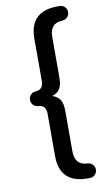

<svg xmlns="http://www.w3.org/2000/svg" viewBox="-102 -789 555 1029"><g transform="rotate(-10 175.5 -274.0)"><path d="M233 -366Q233 -325 220 -304Q207 -283 178 -274Q207 -265 220 -244Q233 -223 233 -182V37Q233 115 307 115H301Q317 115 328.5 126.5Q340 138 340 154Q340 171 328.5 182.5Q317 194 301 194H288Q213 194 175 156.5Q137 119 137 46V-184Q137 -234 92 -234H97Q80 -234 68.5 -245.5Q57 -257 57 -274Q57 -291 68.5 -302.5Q80 -314 97 -314H92Q137 -314 137 -364V-594Q137 -667 175 -704.5Q213 -742 288 -742H301Q317 -742 328.5 -730.5Q340 -719 340 -703Q340 -686 328.5 -674.5Q317 -663 301 -663H307Q233 -663 233 -585Z"/></g></svg>

Font: Sepalumica Med
Style: Regular
Weight: 500
Designer: Julieta Ulanovsky
Foundry: Julieta Ulanovsky
Version: Version 7.200